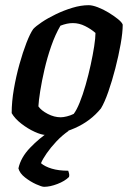

<svg xmlns="http://www.w3.org/2000/svg" viewBox="-20 -520 513 740"><path d="M155 0Q140 0 113.5 -12Q87 -24 62 -43.5Q37 -63 25 -84Q25 -128 33.5 -177Q42 -226 55 -272.5Q68 -319 82 -355Q96 -391 108 -408Q118 -419 141 -434.5Q164 -450 195 -465Q226 -480 259 -490Q292 -500 322 -500Q336 -500 357 -492Q378 -484 398.5 -471.5Q419 -459 434.5 -446.5Q450 -434 453 -425Q453 -395 445 -350Q437 -305 424.5 -256.5Q412 -208 397.5 -166.5Q383 -125 369 -102Q329 -53 269 -26.5Q209 0 155 0ZM214 -68Q224 -68 238 -71.5Q252 -75 264 -81Q275 -95 287 -124.5Q299 -154 310 -192.5Q321 -231 329.5 -270Q338 -309 343 -341.5Q348 -374 348 -393Q331 -408 308 -419.5Q285 -431 261 -431Q249 -431 237.5 -428.5Q226 -426 213 -421Q193 -387 177.5 -342.5Q162 -298 151.5 -252.5Q141 -207 135 -169Q129 -131 128 -110Q139 -94 164 -81Q189 -68 214 -68ZM150 200Q141 200 119 190Q97 180 76.5 164Q56 148 51 129Q60 87 96 49.5Q132 12 172 -14L245 -16Q219 2 197 25.5Q175 49 159.5 71.5Q144 94 138 109Q153 122 179.5 130Q206 138 243 138Q244 142 246 148Q248 154 246 162Q230 178 201.5 189Q173 200 150 200Z"/></svg>

Font: Texturina SemiBold
Style: Italic
Weight: 600
Italic angle: -11°
Designer: Guillermo Torres Carreño
Foundry: Omnibus-Type
Version: Version 1.002; ttfautohint (v1.8.3)